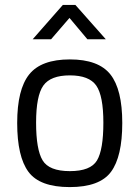

<svg xmlns="http://www.w3.org/2000/svg" viewBox="-20 -752 568 782"><path d="M264.5 -510Q381 -510 429.5 -449Q478 -388 478 -251Q478 -114 432 -52Q386 10 264 10Q142 10 96 -52Q50 -114 50 -251Q50 -388 99 -449Q148 -510 264.5 -510ZM264.5 -55Q349 -55 375 -98.5Q401 -142 401 -252Q401 -362 372 -403.5Q343 -445 264.5 -445Q186 -445 156.5 -403.5Q127 -362 127 -252.5Q127 -143 153.5 -99Q180 -55 264.5 -55ZM113 -592 236 -732H287L411 -592H336L263 -679L188 -592Z"/></svg>

Font: Titillium Web
Style: Regular
Weight: 400
Version: Version 1.001;PS 57.000;hotconv 1.0.70;makeotf.lib2.5.55311